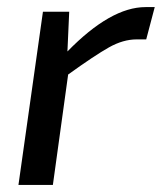

<svg xmlns="http://www.w3.org/2000/svg" viewBox="-20 -521 456 541"><path d="M416 -501 392 -410H365Q327 -410 287 -387.5Q247 -365 172 -311L129 0H32L101 -488H175L170 -376Q292 -501 390 -501Z"/></svg>

Font: Exo 2.0 Medium
Style: Italic
Weight: 500
Italic angle: -8°
Designer: Natanael Gama
Version: Version 1.001;PS 001.001;hotconv 1.0.70;makeotf.lib2.5.58329